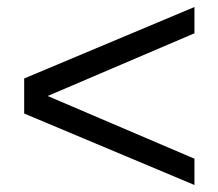

<svg xmlns="http://www.w3.org/2000/svg" viewBox="-20 -603 623 548"><path d="M49 -279V-379L535 -583V-508L116 -329L535 -150V-75Z"/></svg>

Font: TharLon
Style: Regular
Weight: 400
Designer: Sai Zin Di Di Zone
Foundry: Sai Zin Di Di Zone, Sun Tun
Version: Version 1.003 September 27 2012